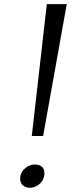

<svg xmlns="http://www.w3.org/2000/svg" viewBox="-20 -888 375 917"><path d="M131.8 -238.3H186L298.8 -868.2H203.6ZM76.7 -43C72.3 -9.3 94.7 8.8 122.6 8.8C152.8 8.8 186.5 -13.7 191.4 -51.3C195.3 -80.6 182.6 -102.5 145.5 -102.5C116.2 -102.5 81.1 -78.1 76.7 -43Z"/></svg>

Font: Merriweather
Style: Light Italic
Weight: 300
Italic angle: -7.5°
Designer: Eben Sorkin
Foundry: Eben Sorkin
Version: Version 1.001